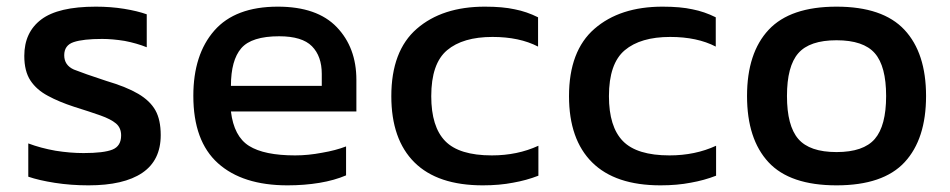

<svg xmlns="http://www.w3.org/2000/svg" viewBox="-20 -554 2855 577"><path d="M246 3Q193 3 145 -4.5Q97 -12 65 -23V-123Q102 -109 147 -101Q191 -94 231 -94Q292 -94 318 -104.5Q344 -115 344 -147Q344 -170 328.5 -183Q313 -196 282 -207Q251 -218 203 -233Q157 -248 124 -266Q90 -284 71.5 -312Q53 -340 53 -386Q53 -457 104 -495.5Q155 -534 268 -534Q313 -534 353 -527.5Q393 -521 421 -511V-412Q391 -424 355 -431Q318 -437 287 -437Q230 -437 201.5 -427.5Q173 -418 173 -388Q173 -358 202 -345Q232 -333 299 -311Q360 -293 395.5 -272Q431 -251 447 -222.5Q463 -194 463 -148Q463 -72 407.5 -34.5Q352 3 246 3Z M844 3Q709 3 635 -63.5Q561 -130 561 -266Q561 -390 624 -462Q687 -534 815 -534Q933 -534 992 -472.5Q1051 -411 1051 -314V-219H674Q683 -144 728.5 -115.5Q774 -87 867 -87Q906 -87 948 -95Q989 -102 1020 -114V-27Q985 -12 940 -4.5Q895 3 844 3ZM674 -296H947V-332Q947 -385 917.5 -415Q888 -445 819 -445Q736 -445 705 -409Q674 -373 674 -296Z M1522 -5Q1481 3 1431 3Q1295 3 1225.5 -66Q1156 -135 1156 -265Q1156 -401 1232.5 -467.5Q1309 -534 1437 -534Q1491 -534 1527 -526Q1563 -519 1597 -502V-414Q1541 -443 1460 -443Q1371 -443 1323.5 -403Q1276 -363 1276 -265Q1276 -173 1318 -130Q1360 -87 1458 -87Q1535 -87 1598 -116V-26Q1562 -12 1522 -5Z M2056 -5Q2015 3 1965 3Q1829 3 1759.5 -66Q1690 -135 1690 -265Q1690 -401 1766.5 -467.5Q1843 -534 1971 -534Q2025 -534 2061 -526Q2097 -519 2131 -502V-414Q2075 -443 1994 -443Q1905 -443 1857.5 -403Q1810 -363 1810 -265Q1810 -173 1852 -130Q1894 -87 1992 -87Q2069 -87 2132 -116V-26Q2096 -12 2056 -5Z M2494 3Q2354 3 2289.5 -66.5Q2225 -136 2225 -265.5Q2225 -395 2290 -464.5Q2355 -534 2494 -534Q2633 -534 2698 -464.5Q2763 -395 2763 -265.5Q2763 -136 2698.5 -66.5Q2634 3 2494 3ZM2494 -97Q2575 -97 2609 -136.5Q2643 -176 2643 -265.5Q2643 -355 2609 -394Q2575 -433 2494 -433Q2413 -433 2379 -394Q2345 -355 2345 -265.5Q2345 -176 2379 -136.5Q2413 -97 2494 -97Z"/></svg>

Font: Kanit Cyrillic
Style: Regular
Weight: 400
Designer: Katatrad Team, Sasha Pavljenko
Foundry: CadsonDemak, Pavljenko + Design
Version: Version 1.002;Fontself Maker 3.5.7